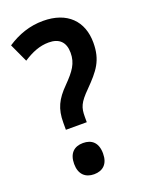

<svg xmlns="http://www.w3.org/2000/svg" viewBox="-140 -793 663 873"><g transform="rotate(-20 191.5 -356.5)"><path d="M109 -257V-223H210V-249C210 -294 218 -315 266 -363C329 -427 362 -467 362 -553C362 -657 297 -724 180 -724C116 -724 59 -704 6 -669L47 -580C89 -607 127 -623 171 -623C221 -623 249 -597 249 -545C249 -494 226 -463 179 -415C129 -365 109 -325 109 -257ZM91 -64C91 -14 119 11 161 11C203 11 231 -13 231 -64C231 -117 203 -140 161 -140C118 -140 91 -115 91 -64Z"/></g></svg>

Font: Noto Sans Gujarati UI Condensed SemiBold
Style: Regular
Weight: 600
Width: 3
Designer: Jelle Bosma - Monotype Design Team, Universal Thirst
Foundry: Monotype Imaging Inc.
Version: Version 2.106